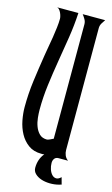

<svg xmlns="http://www.w3.org/2000/svg" viewBox="-124 -731 529 903"><g transform="rotate(15 140.0 -279.5)"><path d="M200.7 29.8Q200.7 45.9 205.8 60.8Q210.9 75.7 219.5 84.7Q228 93.8 239.5 94.5Q251 95.2 263.7 82.5L272.9 116.2Q270 117.2 267.1 117.9Q264.2 118.7 261.7 119.6Q239.7 125.5 216.6 125Q193.4 124.5 174.8 118.2Q156.2 111.8 144.3 100.1Q132.3 88.4 132.3 71.3Q132.3 51.3 138.4 33.2Q144.5 15.1 157.2 0Q153.8 1 150.1 1Q146.5 1 143.1 1Q105 1 79.6 -17.6Q54.2 -36.1 38.8 -64.5Q23.4 -92.8 16.8 -126.7Q10.3 -160.6 10.3 -190.9Q10.3 -256.3 18.8 -319.8Q27.3 -383.3 37.6 -448.2Q40.5 -468.8 45.2 -493.2Q49.8 -517.6 53.7 -542.5Q57.6 -567.4 60.5 -591.6Q63.5 -615.7 63.5 -635.3Q63.5 -640.1 61.5 -647.9Q59.6 -655.8 55.9 -663.6Q52.2 -671.4 47.1 -677.2Q42 -683.1 36.1 -683.6H140.1Q136.7 -622.6 127.2 -561.8Q117.7 -501 107.4 -440.2Q97.2 -379.4 89.4 -318.6Q81.5 -257.8 81.5 -197.3Q81.5 -180.2 83.7 -158.2Q85.9 -136.2 93.3 -116.7Q100.6 -97.2 114.3 -83.7Q127.9 -70.3 151.4 -70.3Q153.3 -70.3 157.5 -71.8Q161.6 -73.2 166.3 -75.4Q170.9 -77.6 174.8 -79.6Q178.7 -81.5 181.2 -82.5V-639.6Q181.2 -652.3 174.8 -663.3Q168.5 -674.3 161.1 -683.6H270.5Q263.7 -674.3 257.3 -663.3Q251 -652.3 251 -639.6V-46.4Q251 -33.2 256.1 -20.8Q261.2 -8.3 272.9 0H226.6Q213.9 0 207.3 8.5Q200.7 17.1 200.7 29.8Z"/></g></svg>

Font: XAYAX
Style: Regular
Weight: 400
Designer: Peter Wiegel
Foundry: Peter Wiegel
Version: Version 1.000 2009 initial release